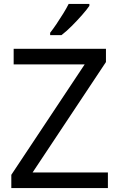

<svg xmlns="http://www.w3.org/2000/svg" viewBox="-20 -964 612 984"><path d="M533 0H38V-68L414 -634H50V-714H523V-646L147 -80H533ZM438 -934Q426 -916 401 -887.5Q376 -859 347.5 -830.5Q319 -802 295 -784H237V-796Q252 -815 269.5 -841Q287 -867 304 -894.5Q321 -922 332 -944H438Z"/></svg>

Font: Noto Sans Lao
Style: Regular
Weight: 400
Designer: Monotype Design Team
Foundry: Monotype Imaging Inc.
Version: Version 2.003; ttfautohint (v1.8.4.7-5d5b)